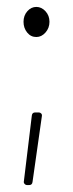

<svg xmlns="http://www.w3.org/2000/svg" viewBox="-20 -473 210 555"><path d="M48 -410Q48 -428 59 -440.5Q70 -453 85 -453Q100 -453 111.5 -440.5Q123 -428 123 -410Q123 -392 111.5 -379Q100 -366 85 -366Q69 -366 58.5 -379Q48 -392 48 -410ZM49 51 72 -139Q73 -148 82 -148H92Q96 -148 99 -145Q102 -142 101 -137L74 53Q73 62 64 62H59Q54 62 51 58.5Q48 55 49 51Z"/></svg>

Font: Barlow Condensed Thin
Style: Regular
Weight: 250
Width: 3
Designer: Jeremy Tribby
Foundry: Tribby Type
Version: Version 1.408